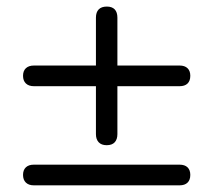

<svg xmlns="http://www.w3.org/2000/svg" viewBox="-20 -556 640 576"><path d="M300 -120.4Q284.4 -120.4 276.1 -129.2Q267.8 -138 267.8 -153.6V-297.4H81.8Q66.2 -297.4 57.6 -305.7Q49.1 -314 49.1 -328.6Q49.1 -343.3 57.6 -351.3Q66.2 -359.4 81.8 -359.4H267.8V-503.1Q267.8 -519.2 276.1 -527.8Q284.4 -536.3 300.5 -536.3Q316.1 -536.3 324.2 -527.8Q332.2 -519.2 332.2 -503.1V-359.4H518.7Q534.3 -359.4 542.6 -351.3Q550.9 -343.3 550.9 -328.6Q550.9 -313.5 542.6 -305.4Q534.3 -297.4 518.7 -297.4H332.2V-153.6Q332.2 -138 324.2 -129.2Q316.1 -120.4 300 -120.4ZM81.3 0Q66.2 0 57.6 -8.3Q49.1 -16.6 49.1 -31.3Q49.1 -45.9 57.6 -54Q66.2 -62 81.3 -62H518.7Q534.3 -62 542.6 -54Q550.9 -45.9 550.9 -31.3Q550.9 -16.1 542.6 -8.1Q534.3 0 518.7 0Z"/></svg>

Font: Nunito ExtraLight
Style: Regular
Weight: 200
Designer: Vernon Adams
Foundry: Vernon Adams
Version: Version 3.602